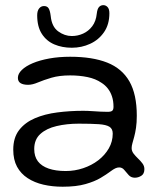

<svg xmlns="http://www.w3.org/2000/svg" viewBox="-20 -682 620 746"><path d="M223.5 43.5Q183.5 43.5 148.8 35.5Q114 27.5 87.5 10.2Q61 -7 46.2 -34.2Q31.5 -61.5 31.5 -100.5Q31.5 -147 54.2 -176.5Q77 -206 115.5 -222.5Q154 -239 202.8 -245.2Q251.5 -251.5 303 -251.5Q320 -251.5 337.8 -250.2Q355.5 -249 371.2 -248.2Q387 -247.5 398 -247.5Q411.5 -247.5 416.2 -251.8Q421 -256 421 -267Q421 -289.5 415.2 -307Q409.5 -324.5 399 -338Q388.5 -351.5 374 -360.5Q351.5 -376 320 -382.5Q288.5 -389 252.5 -389Q210.5 -389 180 -380Q149.5 -371 127.8 -361.8Q106 -352.5 89.5 -352.5Q70 -352.5 59.8 -359Q49.5 -365.5 49.5 -379.5Q49.5 -395.5 64.8 -410.2Q80 -425 107.2 -436.5Q134.5 -448 171.8 -454.8Q209 -461.5 252.5 -461.5Q339 -461.5 396.5 -438.8Q454 -416 482.8 -365.8Q511.5 -315.5 511.5 -232.5Q511.5 -205.5 508.5 -185.5Q505.5 -165.5 501.5 -150.8Q497.5 -136 494.5 -125.5Q491.5 -115 491.5 -106.5Q491.5 -95 499 -85.2Q506.5 -75.5 516.2 -66.2Q526 -57 533.5 -47Q541 -37 541 -25Q541 -6.5 529 1Q517 8.5 504 8.5Q489.5 8.5 480.2 -1.5Q471 -11.5 463 -21.5Q455 -31.5 443 -31.5Q436 -31.5 428.2 -28Q420.5 -24.5 408.5 -15.5Q394 -4.5 371 9.2Q348 23 312.2 33.2Q276.5 43.5 223.5 43.5ZM235.5 -17.5Q270.5 -17.5 303.2 -28.5Q336 -39.5 361.8 -59.2Q387.5 -79 402.8 -105.5Q418 -132 418 -163Q418 -181.5 405.2 -189.5Q392.5 -197.5 363.8 -199.5Q335 -201.5 286 -201.5Q239.5 -201.5 200 -192.2Q160.5 -183 136.8 -161.5Q113 -140 113 -103Q113 -74 127.2 -55.2Q141.5 -36.5 169 -27Q196.5 -17.5 235.5 -17.5ZM259 -496.5Q221.5 -496.5 191 -509.5Q160.5 -522.5 142.5 -550.5Q124.5 -578.5 124.5 -622.5Q124.5 -640 132 -649.2Q139.5 -658.5 151 -658.5Q163.5 -658.5 169 -649.5Q174.5 -640.5 177 -620Q181 -578.5 206 -560.2Q231 -542 259 -542Q282 -542 303 -551.5Q324 -561 338.5 -580.2Q353 -599.5 356 -629Q358 -647.5 364.8 -654.8Q371.5 -662 381.5 -662Q391 -662 398 -654.5Q405 -647 405 -630.5Q405 -587 384.2 -557Q363.5 -527 330.2 -511.8Q297 -496.5 259 -496.5Z"/></svg>

Font: Gluten Thin Light
Style: Regular
Weight: 300
Version: Version 1.300